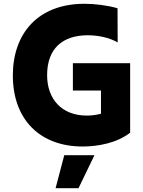

<svg xmlns="http://www.w3.org/2000/svg" viewBox="-20 -757 751 1005"><path d="M361.5 -426.1V-283H508.5V-161.6C483.7 -155.2 458.8 -152 434.3 -152C301.1 -152 226.6 -240.4 226.6 -363.6C226.6 -503.2 308.2 -572.4 438.9 -572.4C493.3 -572.4 552.9 -560.4 595.9 -534.8L595.2 -713.8C540.5 -729.4 475.9 -737.2 422.2 -737.2C177.6 -737.2 47.2 -580.6 47.2 -362.2C47.2 -128.6 191.8 9.9 412.3 9.9C492.2 9.9 592 -8.2 661.2 -62.5V-426.1ZM271 228H391L474.4 55.4H316.4Z"/></svg>

Font: TID UI Extra Bold
Style: Regular
Weight: 800
Designer: The TID Project Authors
Foundry: Bakken & Bæck
Version: Version 1.001;hotconv 1.0.109;makeotfexe 2.5.65596